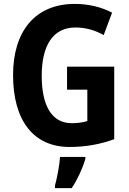

<svg xmlns="http://www.w3.org/2000/svg" viewBox="-20 -744 663 985"><path d="M324 -402V-284H428V-123C406 -116 378 -112 348 -112C243 -112 194 -206 194 -355C194 -511 252 -603 367 -603C419 -603 468 -589 512 -564L555 -679C504 -706 438 -724 364 -724C159 -724 47 -582 47 -359C47 -128 150 10 337 10C419 10 496 -4 566 -30V-402ZM418 71V61H288C286 101 272 172 262 208V221H348C378 176 403 122 418 71Z"/></svg>

Font: Noto Sans Georgian Condensed Bold
Style: Regular
Weight: 700
Width: 3
Designer: Monotype Design Team, Akaki Razmadze
Foundry: Google LLC
Version: Version 2.005